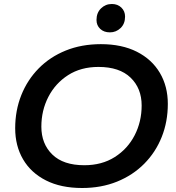

<svg xmlns="http://www.w3.org/2000/svg" viewBox="-20 -931 882 961"><path d="M391 10Q285 10 210 -28Q135 -66 95.5 -133.5Q56 -201 56 -289Q56 -378 86.5 -454.5Q117 -531 173.5 -588.5Q230 -646 309 -678Q388 -710 485 -710Q590 -710 665 -672Q740 -634 780 -566.5Q820 -499 820 -411Q820 -322 789.5 -245.5Q759 -169 702 -111.5Q645 -54 566 -22Q487 10 391 10ZM402 -104Q490 -104 554.5 -145Q619 -186 654 -254Q689 -322 689 -403Q689 -489 633.5 -542.5Q578 -596 473 -596Q385 -596 321 -555Q257 -514 222 -446Q187 -378 187 -297Q187 -211 242 -157.5Q297 -104 402 -104ZM530 -769Q500 -769 481.5 -786.5Q463 -804 463 -831Q463 -867 485.5 -889Q508 -911 540 -911Q569 -911 587.5 -893Q606 -875 606 -848Q606 -812 583.5 -790.5Q561 -769 530 -769Z"/></svg>

Font: Montserrat SemiBold
Style: Italic
Weight: 600
Italic angle: -11.3°
Designer: Julieta Ulanovsky
Foundry: Julieta Ulanovsky
Version: Version 9.000; ttfautohint (v1.8.4.7-5d5b)